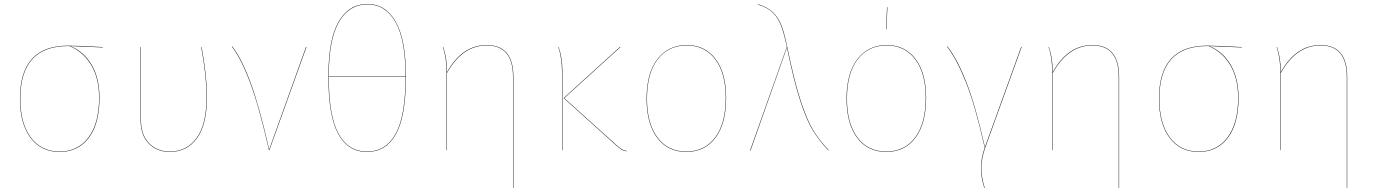

<svg xmlns="http://www.w3.org/2000/svg" viewBox="-20 -753 6897 963"><path d="M495 -515 332 -522Q400 -495 439.5 -428Q479 -361 479 -262Q479 -133 425.5 -62Q372 9 279 9Q186 9 133 -62Q80 -133 80 -258Q80 -524 321 -524Q362 -524 495 -517ZM328 -522H321Q82 -522 82 -258Q82 -134 134.5 -63.5Q187 7 279 7Q371 7 424 -64Q477 -135 477 -262Q477 -361 437 -427.5Q397 -494 328 -522Z M1018 -268Q1018 -127 967.5 -59Q917 9 832 9Q767 9 726 -33Q685 -75 685 -153V-517H687V-153Q687 -76 727.5 -34.5Q768 7 832 7Q916 7 966 -60.5Q1016 -128 1016 -268Q1016 -374 989 -517H991Q1018 -374 1018 -268Z M1330 -3 1515 -518 1517 -517 1331 0H1329Q1280 -217 1234.5 -338.5Q1189 -460 1143 -519L1145 -520Q1191 -461 1236 -340.5Q1281 -220 1330 -3Z M2016 -370Q2016 -170 1966 -80.5Q1916 9 1821 9Q1726 9 1676.5 -81Q1627 -171 1627 -370Q1627 -556 1678.5 -644.5Q1730 -733 1823 -733Q1914 -733 1965 -643.5Q2016 -554 2016 -370ZM1629 -371H2014Q2014 -554 1963.5 -642.5Q1913 -731 1823 -731Q1731 -731 1680 -643Q1629 -555 1629 -371ZM2014 -369H1629Q1629 -171 1678 -82Q1727 7 1821 7Q1915 7 1964.5 -82Q2014 -171 2014 -369Z M2555 -368V190H2553V-368Q2553 -525 2421 -525Q2299 -525 2222 -387V0H2220V-385Q2220 -463 2201 -517H2203Q2222 -463 2222 -391Q2298 -527 2421 -527Q2555 -527 2555 -368Z M2810 -261 3069 -28Q3087 -12 3097 -5.5Q3107 1 3123 4L3122 6Q3106 3 3096 -3.5Q3086 -10 3068 -26L2807 -261L3090 -518L3092 -517ZM2801 -390V0H2799V-385Q2799 -463 2780 -517H2782Q2801 -463 2801 -390Z M3622 -262Q3622 -133 3568.5 -62Q3515 9 3422 9Q3329 9 3276 -62Q3223 -133 3223 -258Q3223 -386 3277.5 -456.5Q3332 -527 3424 -527Q3516 -527 3569 -457Q3622 -387 3622 -262ZM3225 -258Q3225 -134 3277.5 -63.5Q3330 7 3422 7Q3514 7 3567 -63.5Q3620 -134 3620 -262Q3620 -386 3567.5 -455.5Q3515 -525 3424 -525Q3332 -525 3278.5 -455Q3225 -385 3225 -258Z M3929 -515Q3964 -345 3996 -247.5Q4028 -150 4058.5 -100Q4089 -50 4136 0L4134 1Q4087 -50 4056.5 -99.5Q4026 -149 3994 -246.5Q3962 -344 3927 -515L3744 3L3742 2L3926 -517H3927Q3912 -586 3897.5 -624.5Q3883 -663 3856 -689.5Q3829 -716 3781 -730V-732Q3829 -718 3857 -691Q3885 -664 3900 -624Q3915 -584 3929 -515Z M4625 -262Q4625 -133 4571.5 -62Q4518 9 4425 9Q4332 9 4279 -62Q4226 -133 4226 -258Q4226 -386 4280.5 -456.5Q4335 -527 4427 -527Q4519 -527 4572 -457Q4625 -387 4625 -262ZM4228 -258Q4228 -134 4280.5 -63.5Q4333 7 4425 7Q4517 7 4570 -63.5Q4623 -134 4623 -262Q4623 -386 4570.5 -455.5Q4518 -525 4427 -525Q4335 -525 4281.5 -455Q4228 -385 4228 -258ZM4431 -717 4426 -606H4424L4429 -717Z M4920 -15 5102 -518 5104 -517 4922 -14Q4902 43 4902 90Q4902 134 4919 190H4917Q4900 136 4900 91Q4900 41 4919 -12Q4871 -225 4824.5 -341Q4778 -457 4730 -519L4732 -520Q4781 -457 4826.5 -342Q4872 -227 4920 -15Z M5593 -368V190H5591V-368Q5591 -525 5459 -525Q5337 -525 5260 -387V0H5258V-385Q5258 -463 5239 -517H5241Q5260 -463 5260 -391Q5336 -527 5459 -527Q5593 -527 5593 -368Z M6208 -515 6045 -522Q6113 -495 6152.5 -428Q6192 -361 6192 -262Q6192 -133 6138.5 -62Q6085 9 5992 9Q5899 9 5846 -62Q5793 -133 5793 -258Q5793 -524 6034 -524Q6075 -524 6208 -517ZM6041 -522H6034Q5795 -522 5795 -258Q5795 -134 5847.5 -63.5Q5900 7 5992 7Q6084 7 6137 -64Q6190 -135 6190 -262Q6190 -361 6150 -427.5Q6110 -494 6041 -522Z M6737 -368V190H6735V-368Q6735 -525 6603 -525Q6481 -525 6404 -387V0H6402V-385Q6402 -463 6383 -517H6385Q6404 -463 6404 -391Q6480 -527 6603 -527Q6737 -527 6737 -368Z"/></svg>

Font: FiraGO Two
Style: Regular
Weight: 100
Designer: bBox Type
Foundry: bBox Type GmbH
Version: Version 1.001